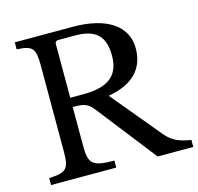

<svg xmlns="http://www.w3.org/2000/svg" viewBox="-110 -887 1036 1004"><g transform="rotate(-15 407.5 -385.0)"><path d="M658 -577C658 -698 552 -770 369 -770H55V-732C141 -728 155 -711 155 -618V-152C155 -58 139 -41 45 -38V0H398V-38C277 -38 260 -58 260 -157V-365C322 -365 342 -360 377 -314L622 0H815V-38C756 -47 714 -63 678 -107L457 -373C597 -397 658 -471 658 -577ZM260 -706C260 -716 266 -723 277 -723H369C478 -723 528 -679 528 -572C528 -461 463 -415 331 -415H260Z"/></g></svg>

Font: Libre Baskerville
Style: Regular
Weight: 400
Designer: Pablo Impallari, Rodrigo Fuenzalida
Foundry: Pablo Impallari, Rodrigo Fuenzalida
Version: Version 1.051;Glyphs 3.2.3 (3260)